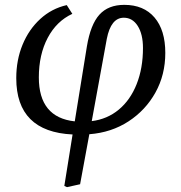

<svg xmlns="http://www.w3.org/2000/svg" viewBox="-20 -541 747 791"><path d="M256 230 245 225 279 13Q47 2 47 -219Q47 -294 73 -357Q99 -420 146 -463Q193 -506 255 -520L278 -484Q213 -454 176.5 -385Q140 -316 140 -222Q140 -57 288 -41L338 -350Q353 -440 389.5 -480.5Q426 -521 492 -521Q572 -521 616.5 -469Q661 -417 661 -323Q661 -233 620.5 -160Q580 -87 509.5 -41Q439 5 348 12L310 218ZM358 -42Q422 -50 469.5 -89.5Q517 -129 543 -194.5Q569 -260 569 -343Q569 -400 547.5 -434Q526 -468 490 -468Q437 -468 420 -381Z"/></svg>

Font: Literata 12pt
Style: Italic
Weight: 400
Italic angle: -2°
Designer: Latin by Veronika Burian and Jose Scaglione. Greek by Irene Vlachou. Cyrillic by Vera Evstafieva
Foundry: TypeTogether
Version: Version 3.002